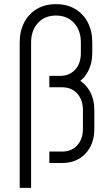

<svg xmlns="http://www.w3.org/2000/svg" viewBox="-20 -786 530 926"><path d="M75 120V-581Q75 -636.5 97 -678.2Q119 -720 158.2 -743Q197.5 -766 250 -766Q302.5 -766 342 -743Q381.5 -720 403.2 -678.2Q425 -636.5 425 -581V-530Q425 -482 406.2 -445Q387.5 -408 355 -387L354 -404Q391 -384.5 413 -345.8Q435 -307 435 -255V-165Q435 -91 392.5 -45.5Q350 0 280 0H218V-55H280Q325 -55 352.5 -85.2Q380 -115.5 380 -165V-255Q380 -304.5 352.5 -334.8Q325 -365 280 -365H218V-420H270Q315 -420 342.5 -450.2Q370 -480.5 370 -530V-581Q370 -639.5 337 -675.2Q304 -711 250 -711Q196 -711 163 -675.2Q130 -639.5 130 -581V120Z"/></svg>

Font: Mohave Light
Style: Regular
Weight: 300
Designer: Gumpita Rahayu
Foundry: Tokotype
Version: Version 2.003